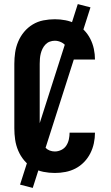

<svg xmlns="http://www.w3.org/2000/svg" viewBox="-20 -837 540 938"><path d="M248 8Q220 8 192 2.5Q164 -3 140 -17.5Q116 -32 98 -53.5Q80 -75 69 -101Q58 -127 54 -154.5Q50 -182 50 -210V-525Q50 -553 54 -580.5Q58 -608 69 -634Q80 -660 98 -681.5Q116 -703 140 -717.5Q164 -732 192 -737.5Q220 -743 248 -743Q274 -743 300 -738Q326 -733 349 -721Q372 -709 390.5 -690Q409 -671 421 -647.5Q433 -624 438.5 -598Q444 -572 444 -546H320Q320 -562 316.5 -578.5Q313 -595 304 -609Q295 -623 279.5 -630.5Q264 -638 248 -638Q235 -638 223 -633.5Q211 -629 202 -619.5Q193 -610 187.5 -598.5Q182 -587 179 -575Q176 -563 175 -550Q174 -537 174 -525V-210Q174 -198 175 -185Q176 -172 179 -160Q182 -148 187.5 -136.5Q193 -125 202 -115.5Q211 -106 223 -101.5Q235 -97 248 -97Q264 -97 279.5 -104.5Q295 -112 304 -126Q313 -140 316.5 -156.5Q320 -173 320 -189H444Q444 -163 438.5 -137Q433 -111 421 -87.5Q409 -64 390.5 -45Q372 -26 349 -14Q326 -2 300 3Q274 8 248 8ZM140 81 78 65 360 -817 422 -801Z"/></svg>

Font: Iosevka SS04 Extrabold
Style: Regular
Weight: 800
Monospace: yes
Designer: Belleve Invis
Foundry: Belleve Invis
Version: Version 19.0.0; ttfautohint (v1.8.4)